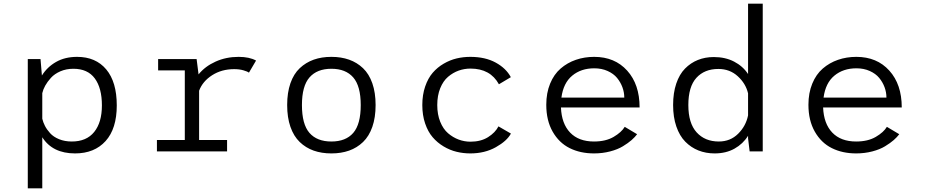

<svg xmlns="http://www.w3.org/2000/svg" viewBox="-20 -820 5010 1040"><path d="M130.5 -500H199.5L207 -411Q235.5 -457 283.8 -484.5Q332 -512 397.5 -512Q498.5 -512 555.5 -444Q612.5 -376 612.5 -249Q612.5 -123 552 -56Q491.5 11 386.5 11Q264.5 11 209 -76.5V200H130.5ZM377.5 -447.5Q339 -447.5 307.2 -433.8Q275.5 -420 256 -398.5Q236.5 -377 225 -356.2Q213.5 -335.5 209 -315.5V-177Q213.5 -157.5 223.5 -138Q233.5 -118.5 251.5 -98.5Q269.5 -78.5 300 -66Q330.5 -53.5 369 -53.5Q448.5 -53.5 490.2 -105.2Q532 -157 532 -249Q532 -343 493.5 -395.2Q455 -447.5 377.5 -447.5Z M1058.5 -61.5H1210V0H830V-61.5H981V-438.5H836.5V-500H1045L1055.5 -417Q1090.5 -460.5 1147.5 -486.2Q1204.5 -512 1272.5 -512Q1330.5 -512 1367 -492L1328.5 -426.5Q1320 -433 1298.2 -439.2Q1276.5 -445.5 1248.5 -445.5Q1180.5 -445.5 1129 -412.5Q1077.5 -379.5 1058.5 -328.5Z M2014.5 -251Q2014.5 -183.5 1996.8 -132.8Q1979 -82 1946.5 -50.8Q1914 -19.5 1871 -4.2Q1828 11 1775 11Q1722 11 1679 -4.2Q1636 -19.5 1603.5 -50.8Q1571 -82 1553.2 -132.8Q1535.5 -183.5 1535.5 -251Q1535.5 -318.5 1553.2 -369.2Q1571 -420 1603.8 -450.8Q1636.5 -481.5 1679.2 -496.8Q1722 -512 1775 -512Q1828 -512 1871 -496.8Q1914 -481.5 1946.5 -450.5Q1979 -419.5 1996.8 -368.8Q2014.5 -318 2014.5 -251ZM1934 -251Q1934 -354 1893.2 -400.8Q1852.5 -447.5 1775 -447.5Q1697.5 -447.5 1656.5 -400.8Q1615.5 -354 1615.5 -251Q1615.5 -147 1656.2 -100.2Q1697 -53.5 1775 -53.5Q1853 -53.5 1893.5 -100.2Q1934 -147 1934 -251Z M2747.5 -96.5Q2726 -56.5 2666 -22.8Q2606 11 2527.5 11Q2489.5 11 2453.2 2.2Q2417 -6.5 2383 -26.8Q2349 -47 2323.5 -76.8Q2298 -106.5 2282.8 -151.2Q2267.5 -196 2267.5 -251Q2267.5 -306.5 2283 -351.5Q2298.5 -396.5 2323.8 -425.8Q2349 -455 2383.2 -475Q2417.5 -495 2453.5 -503.5Q2489.5 -512 2527.5 -512Q2608.5 -512 2665 -481Q2721.5 -450 2747 -402L2682.5 -363.5Q2636 -448.5 2528.5 -448.5Q2495 -448.5 2464.2 -437.5Q2433.5 -426.5 2407 -404Q2380.5 -381.5 2364.5 -342Q2348.5 -302.5 2348.5 -251Q2348.5 -200 2364.5 -160.5Q2380.5 -121 2407 -98.2Q2433.5 -75.5 2464.5 -64Q2495.5 -52.5 2528.5 -52.5Q2584.5 -52.5 2623.8 -77.2Q2663 -102 2680 -135.5Z M3431 -93Q3419.5 -77.5 3401 -61.2Q3382.5 -45 3354.2 -27.8Q3326 -10.5 3284.8 0.2Q3243.5 11 3197.5 11Q3123 11 3065.5 -17.8Q3008 -46.5 2973.5 -107Q2939 -167.5 2939 -252.5Q2939 -316.5 2959.8 -367Q2980.5 -417.5 3016.8 -448.8Q3053 -480 3099.2 -496Q3145.5 -512 3198.5 -512Q3310 -512 3377.2 -437.5Q3444.5 -363 3444.5 -238H3018.5Q3022 -150 3068.2 -101.8Q3114.5 -53.5 3197.5 -53.5Q3261 -53.5 3303.8 -78.5Q3346.5 -103.5 3364 -133ZM3199 -450Q3127.5 -450 3079.5 -410.2Q3031.5 -370.5 3021 -291.5H3361.5Q3361.5 -320 3351.5 -347.2Q3341.5 -374.5 3322.5 -397.8Q3303.5 -421 3271.2 -435.5Q3239 -450 3199 -450Z M4111.5 0H4040.5L4032 -71V-84.5Q4004.5 -40.5 3958.5 -14.8Q3912.5 11 3851 11Q3803.5 11 3763.2 -5Q3723 -21 3692 -52.5Q3661 -84 3643.5 -134.8Q3626 -185.5 3626 -251Q3626 -316.5 3643 -367Q3660 -417.5 3690.5 -448.5Q3721 -479.5 3760.2 -495.2Q3799.5 -511 3846.5 -511Q3909 -511 3956.5 -486.2Q4004 -461.5 4032 -419V-800H4111.5ZM3708.5 -251Q3708.5 -152.5 3753.5 -103Q3798.5 -53.5 3873.5 -53.5Q3936 -53.5 3978.2 -95.5Q4020.5 -137.5 4032 -195V-314.5Q4019.5 -367.5 3976.2 -407Q3933 -446.5 3871 -446.5Q3796 -446.5 3752.2 -398.5Q3708.5 -350.5 3708.5 -251Z M4851 -93Q4839.5 -77.5 4821 -61.2Q4802.5 -45 4774.2 -27.8Q4746 -10.5 4704.8 0.2Q4663.5 11 4617.5 11Q4543 11 4485.5 -17.8Q4428 -46.5 4393.5 -107Q4359 -167.5 4359 -252.5Q4359 -316.5 4379.8 -367Q4400.5 -417.5 4436.8 -448.8Q4473 -480 4519.2 -496Q4565.5 -512 4618.5 -512Q4730 -512 4797.2 -437.5Q4864.5 -363 4864.5 -238H4438.5Q4442 -150 4488.2 -101.8Q4534.5 -53.5 4617.5 -53.5Q4681 -53.5 4723.8 -78.5Q4766.5 -103.5 4784 -133ZM4619 -450Q4547.5 -450 4499.5 -410.2Q4451.5 -370.5 4441 -291.5H4781.5Q4781.5 -320 4771.5 -347.2Q4761.5 -374.5 4742.5 -397.8Q4723.5 -421 4691.2 -435.5Q4659 -450 4619 -450Z"/></svg>

Font: League Mono Light
Style: Regular
Weight: 300
Width: 6
Designer: Tyler Finck
Foundry: The League of Moveable Type / Tyler Finck
Version: Version 2.210